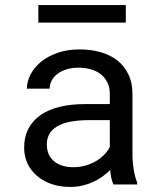

<svg xmlns="http://www.w3.org/2000/svg" viewBox="-20 -735 640 765"><path d="M432.1 0H526.4V-7.8Q517.6 -29.8 512.7 -59.3Q507.8 -88.9 507.8 -115.2V-360.8Q507.8 -405.3 491.7 -438.5Q475.6 -471.7 447.8 -494.1Q419.4 -516.1 380.9 -527.1Q342.3 -538.1 297.4 -538.1Q248 -538.1 209.2 -524.4Q170.4 -510.7 143.6 -488.8Q116.2 -466.3 101.8 -438.5Q87.4 -410.6 86.9 -381.8H177.7Q177.7 -398.4 185.8 -413.8Q193.8 -429.2 208.5 -440.4Q223.1 -451.7 244.4 -458.5Q265.6 -465.3 292.5 -465.3Q321.3 -465.3 344.5 -458Q367.7 -450.7 383.8 -437.5Q399.9 -423.8 408.7 -404.8Q417.5 -385.7 417.5 -361.8V-320.3H318.8Q263.7 -320.3 219 -309.6Q174.3 -298.8 142.6 -277.3Q110.8 -255.4 93.5 -222.7Q76.2 -189.9 76.2 -146.5Q76.2 -113.3 89.1 -84.7Q102.1 -56.2 126 -35.6Q149.4 -14.6 183.3 -2.4Q217.3 9.8 259.3 9.8Q285.2 9.8 308.1 4.4Q331.1 -1 351.6 -10.3Q371.6 -19.5 388.4 -31.7Q405.3 -43.9 418.9 -57.6Q420.4 -41 423.6 -25.6Q426.8 -10.3 432.1 0ZM272.5 -68.8Q246.1 -68.8 226.1 -75.7Q206.1 -82.5 192.9 -94.7Q179.7 -106.4 173.1 -123Q166.5 -139.6 166.5 -159.2Q166.5 -179.7 174.1 -195.8Q181.6 -211.9 196.3 -223.6Q216.8 -240.2 251.7 -248.3Q286.6 -256.3 333.5 -256.3H417.5V-149.4Q409.7 -133.8 396 -119.4Q382.3 -105 363.8 -93.8Q344.7 -82.5 321.8 -75.7Q298.8 -68.8 272.5 -68.8ZM481.4 -645V-714.8H132.8V-645Z"/></svg>

Font: Roboto Mono
Style: Regular
Weight: 400
Monospace: yes
Designer: Google
Version: Version 3.000